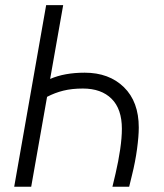

<svg xmlns="http://www.w3.org/2000/svg" viewBox="-20 -713 626 733"><path d="M409.2 0 421.4 -51.3Q432.1 -97.2 438.7 -142.1Q445.3 -187 445.3 -221.2Q445.3 -296.9 406 -335.9Q366.7 -375 296.4 -375Q254.4 -375 221.9 -366.9Q189.5 -358.9 159.7 -343.3L99.1 0H34.2L156.2 -693.4H221.2L171.4 -411.6Q226.1 -435.5 303.2 -435.5Q396.5 -435.5 453.1 -380.1Q509.8 -324.7 509.8 -226.1Q509.8 -193.4 503.2 -144.3Q496.6 -95.2 483.9 -44.4L473.1 0Z"/></svg>

Font: Cascadia Code Light
Style: Italic
Weight: 300
Italic angle: -10°
Monospace: yes
Designer: Aaron Bell
Foundry: Saja Typeworks
Version: Version 2404.023; ttfautohint (v1.8.4)